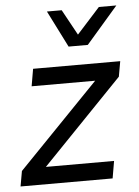

<svg xmlns="http://www.w3.org/2000/svg" viewBox="-51 -736 562 777"><g transform="rotate(-5 230.0 -348.0)"><path d="M1 0 12 -62 339 -400H81L93 -470H447L436 -408L110 -70H387L375 0ZM244 -547 169 -696H229L286 -592L380 -696H451L322 -547Z"/></g></svg>

Font: Celebes
Style: Italic
Weight: 400
Italic angle: -10°
Designer: Anugrah Pasau
Foundry: Lafontype
Version: Version 1.000; ttfautohint (v1.8.4)